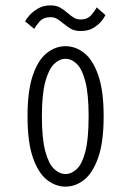

<svg xmlns="http://www.w3.org/2000/svg" viewBox="-20 -684 490 715"><path d="M224 11Q186.5 11 154.2 -14.8Q122 -40.5 102.2 -98Q82.5 -155.5 82.5 -251Q82.5 -346 102.2 -403.5Q122 -461 154.2 -486.5Q186.5 -512 224 -512Q261.5 -512 293.8 -486.5Q326 -461 346 -403.5Q366 -346 366 -251Q366 -155.5 346 -98Q326 -40.5 293.8 -14.8Q261.5 11 224 11ZM224 -36Q246.5 -36 266.2 -54.8Q286 -73.5 298 -120Q310 -166.5 310 -251Q310 -333.5 298 -380Q286 -426.5 266.2 -445.8Q246.5 -465 224 -465Q201.5 -465 181.5 -445.8Q161.5 -426.5 148.8 -380Q136 -333.5 136 -251Q136 -167 148.8 -120.2Q161.5 -73.5 181.5 -54.8Q201.5 -36 224 -36ZM280 -568.5Q257 -568.5 242.2 -577.8Q227.5 -587 215.5 -597Q204.5 -606 193.8 -613Q183 -620 168 -620Q141.5 -620 127.2 -603.5Q113 -587 107.5 -576.5L73.5 -604.5Q76.5 -611.5 88.8 -625.8Q101 -640 121 -652Q141 -664 168 -664Q190.5 -664 205.2 -655Q220 -646 232 -635.5Q243 -626 254 -618.8Q265 -611.5 280 -611.5Q306 -611.5 320.5 -628.5Q335 -645.5 340 -656.5L372.5 -628Q370 -621 359 -606.8Q348 -592.5 328.8 -580.5Q309.5 -568.5 280 -568.5Z"/></svg>

Font: Trispace Condensed ExtraLight
Style: Regular
Weight: 200
Width: 3
Designer: Tyler Finck
Foundry: Etcetera Type Company
Version: Version 1.210; ttfautohint (v1.8.3)